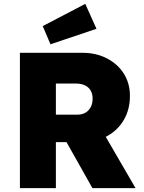

<svg xmlns="http://www.w3.org/2000/svg" viewBox="-20 -973 745 993"><path d="M83 0V-700H406Q477 -700 533 -671Q589 -642 620.5 -592Q652 -542 652 -477Q652 -407 620.5 -353Q589 -299 533 -268.5Q477 -238 406 -238H269V0ZM458 0 280 -316 483 -341 681 0ZM269 -380H379Q405 -380 422.5 -390.5Q440 -401 449.5 -419.5Q459 -438 459 -463Q459 -487 449 -504.5Q439 -522 419.5 -531.5Q400 -541 371 -541H269ZM241 -744 201 -838 421 -953 479 -824Z"/></svg>

Font: Mach ExtraBold
Style: Regular
Weight: 800
Version: Version 1.002